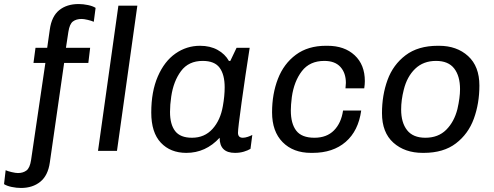

<svg xmlns="http://www.w3.org/2000/svg" viewBox="-100 -748 2449 952"><path d="M374 -709 365 -640Q354 -645 335 -649.5Q316 -654 305 -654Q278 -654 261.5 -641.5Q245 -629 239 -590L227 -511H347L338 -436H218L147 58Q138 122 100 153Q62 184 4 184Q-18 184 -42 179Q-66 174 -80 165L-72 96Q-61 101 -41.5 105.5Q-22 110 -11 110Q14 110 31 97.5Q48 85 54 46L125 -436H66L76 -511H134L147 -602Q156 -667 193.5 -697.5Q231 -728 290 -728Q312 -728 336 -723Q360 -718 374 -709ZM480 0H386L487 -720H581Z M1035 -446H1042L1073 -511H1138Q1116 -371 1098 -241Q1080 -111 1080 -90Q1080 -65 1104 -65Q1115 -65 1128.5 -69.5Q1142 -74 1151 -79L1142 -10Q1129 -2 1109 4Q1089 10 1065 10Q989 10 989 -65Q920 10 824 10Q745 10 697.5 -40.5Q650 -91 650 -190Q650 -294 682.5 -369Q715 -444 770 -482.5Q825 -521 892 -521Q942 -521 979 -500.5Q1016 -480 1035 -446ZM749 -269Q743 -229 743 -193Q743 -131 768.5 -98Q794 -65 852 -65Q914 -65 953.5 -108.5Q993 -152 1005 -222Q1014 -272 1014 -315Q1014 -378 989 -412Q964 -446 905 -446Q835 -446 797.5 -395.5Q760 -345 749 -269Z M1709 -346Q1709 -330 1706 -310H1613Q1615 -328 1615 -337Q1615 -386 1588 -416Q1561 -446 1508 -446Q1436 -446 1397 -395.5Q1358 -345 1347 -267Q1342 -227 1342 -200Q1342 -135 1369 -100Q1396 -65 1459 -65Q1520 -65 1556 -101.5Q1592 -138 1601 -200H1691Q1677 -99 1614 -44.5Q1551 10 1450 10H1442Q1354 10 1301.5 -43Q1249 -96 1249 -191Q1249 -282 1278 -357Q1307 -432 1367 -476.5Q1427 -521 1516 -521H1524Q1608 -521 1658.5 -474Q1709 -427 1709 -346Z M2277 -324Q2277 -235 2249.5 -159.5Q2222 -84 2160.5 -37Q2099 10 2001 10H1996Q1907 10 1850.5 -40.5Q1794 -91 1794 -187Q1794 -276 1821.5 -351.5Q1849 -427 1911 -474Q1973 -521 2071 -521H2077Q2165 -521 2221 -470Q2277 -419 2277 -324ZM1902 -303Q1889 -252 1889 -205Q1889 -140 1918.5 -102.5Q1948 -65 2009 -65Q2073 -65 2112.5 -104.5Q2152 -144 2168 -207Q2181 -264 2181 -306Q2181 -371 2152 -408.5Q2123 -446 2062 -446Q1999 -446 1958.5 -407Q1918 -368 1902 -303Z"/></svg>

Font: Chivo
Style: Italic
Weight: 400
Italic angle: -8.05°
Designer: Hector Gatti
Foundry: Omnibus-Type
Version: Version 1.007